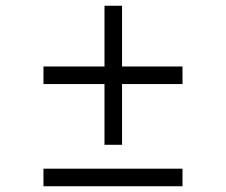

<svg xmlns="http://www.w3.org/2000/svg" viewBox="-20 -666 785 667"><path d="M404 -646V-435H614V-374H404V-163H343V-374H131V-435H343V-646ZM131 -80H614V-19H131Z"/></svg>

Font: Freesentation 3 Light
Style: Regular
Weight: 300
Designer: glyphs from Roboto by Christian Robertson / Hangul glyphs from Noto Sans CJK(Source Han Sans) by Jang Soo-young and Kang
Foundry: PT&
Version: Version 2.001